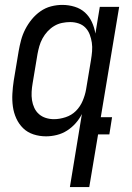

<svg xmlns="http://www.w3.org/2000/svg" viewBox="-20 -548 540 783"><path d="M200 -62Q223 -62 247.5 -70Q272 -78 289.5 -95.5Q307 -113 317 -136.5Q327 -160 331 -183L351 -303Q354 -321 355.5 -339Q357 -357 354.5 -374Q352 -391 346 -407Q340 -423 328.5 -435Q317 -447 300.5 -452.5Q284 -458 266 -458Q250 -458 233 -454.5Q216 -451 201 -442Q186 -433 174 -420Q162 -407 153.5 -391.5Q145 -376 140.5 -360Q136 -344 133 -328L113 -208Q110 -191 109 -173.5Q108 -156 110.5 -139.5Q113 -123 120 -108Q127 -93 139 -82.5Q151 -72 167 -67Q183 -62 200 -62ZM265 215 314 -83Q304 -63 288.5 -45.5Q273 -28 253.5 -15.5Q234 -3 211.5 2.5Q189 8 168 8Q141 8 116.5 0Q92 -8 74.5 -25Q57 -42 46.5 -65Q36 -88 32.5 -113.5Q29 -139 30.5 -166Q32 -193 36 -219L56 -339Q60 -362 66 -384.5Q72 -407 83 -428.5Q94 -450 109.5 -469Q125 -488 145 -502Q165 -516 188 -522Q211 -528 234 -528Q260 -528 284.5 -520.5Q309 -513 326.5 -497Q344 -481 354.5 -458.5Q365 -436 369 -411L387 -520H466L391 -70H437L426 0H380L344 215Z"/></svg>

Font: Iosevka
Style: Italic
Weight: 400
Italic angle: -9°
Monospace: yes
Designer: Belleve Invis
Foundry: Belleve Invis
Version: Version 32.5.0; ttfautohint (v1.8.4)